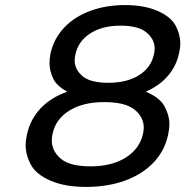

<svg xmlns="http://www.w3.org/2000/svg" viewBox="-20 -728 730 756"><path d="M554 -367Q609 -344 628 -309Q647 -274 647 -239Q647 -220 642 -198Q629 -135 585 -88.5Q541 -42 472.5 -17Q404 8 319 8Q235 8 178 -17Q121 -42 101 -80.5Q81 -119 81 -156Q81 -176 86 -198Q99 -258 139.5 -301Q180 -344 245 -367Q202 -390 188.5 -420.5Q175 -451 175 -479Q175 -498 179 -518Q192 -576 232.5 -619Q273 -662 335 -685Q397 -708 472 -708Q548 -708 600.5 -685Q653 -662 671.5 -627Q690 -592 690 -558Q690 -539 685 -518Q674 -467 640.5 -428.5Q607 -390 554 -367ZM454 -627Q383 -627 335.5 -596.5Q288 -566 277 -514Q274 -501 274 -490Q274 -455 304.5 -428.5Q335 -402 407 -402Q480 -402 527.5 -432Q575 -462 586 -514Q589 -526 589 -537Q589 -573 557 -600Q525 -627 454 -627ZM337 -73Q420 -73 475 -107.5Q530 -142 543 -201Q546 -214 546 -226Q546 -267 509.5 -296.5Q473 -326 390 -326Q307 -326 253 -292.5Q199 -259 187 -201Q184 -187 184 -174Q184 -134 219 -103.5Q254 -73 337 -73Z"/></svg>

Font: Sepalumica Med
Style: Italic
Weight: 500
Italic angle: -12°
Designer: Julieta Ulanovsky
Foundry: Julieta Ulanovsky
Version: Version 7.200